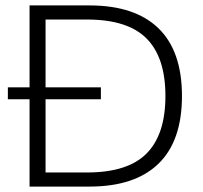

<svg xmlns="http://www.w3.org/2000/svg" viewBox="-20 -688 750 708"><path d="M651 -334Q651 -168 564 -84Q477 0 310 0H89V-322H9V-366H89V-668H310Q477 -668 564 -584Q651 -500 651 -334ZM590 -334Q590 -476 520.5 -546Q451 -616 301 -616H148V-366H352V-322H148V-52H301Q451 -52 520.5 -122Q590 -192 590 -334Z"/></svg>

Font: Celebes Light
Style: Regular
Weight: 300
Designer: Anugrah Pasau
Foundry: Lafontype
Version: Version 1.000; ttfautohint (v1.8.4)